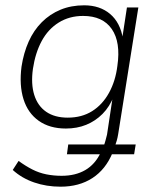

<svg xmlns="http://www.w3.org/2000/svg" viewBox="-20 -515 588 723"><path d="M208 188Q155 188 108.5 172Q62 156 28 125L50 91Q76 110 101.5 123Q127 136 154.5 141.5Q182 147 212 147Q264 147 301 125.5Q338 104 359 60L364 66H232L237 29H379L370 36Q374 26 377 15Q380 4 383 -8L405 -154H409Q393 -113 366 -86Q339 -59 304.5 -45Q270 -31 228 -31Q167 -31 126 -60Q85 -89 68.5 -141.5Q52 -194 61 -264Q69 -316 88 -358.5Q107 -401 137.5 -431.5Q168 -462 208 -478.5Q248 -495 297 -495Q356 -495 394.5 -462.5Q433 -430 443 -369H440L458 -487H501L425 -10Q423 3 419.5 15Q416 27 412 38L408 29H491L485 66H396L404 60Q378 123 328 155.5Q278 188 208 188ZM235 -72Q288 -72 327 -96.5Q366 -121 390.5 -165.5Q415 -210 422 -267Q435 -356 401 -405.5Q367 -455 293 -455Q241 -455 201 -430Q161 -405 137 -360.5Q113 -316 104 -256Q96 -199 109 -157.5Q122 -116 154 -94Q186 -72 235 -72Z"/></svg>

Font: Nunito Sans 10pt SemiCondensed ExtraLight
Style: Italic
Weight: 250
Width: 4
Italic angle: -9°
Designer: Vernon Adams
Foundry: Vernon Adams
Version: Version 3.101;gftools[0.9.27]